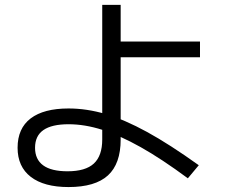

<svg xmlns="http://www.w3.org/2000/svg" viewBox="-20 -757 904 773"><path d="M50.8 -162.1Q50.8 -240.2 103.5 -280.3Q156.2 -320.3 255.9 -320.3Q329.1 -320.3 405.3 -297.9Q481.4 -275.4 572.3 -225.6Q663.1 -175.8 780.3 -91.8L736.3 -39.1Q630.9 -117.2 546.4 -164.6Q461.9 -211.9 391.6 -234.4Q321.3 -256.8 255.9 -256.8Q188.5 -256.8 154.8 -233.4Q121.1 -210 121.1 -162.1Q121.1 -115.2 153.8 -91.3Q186.5 -67.4 252 -67.4Q324.2 -67.4 357.9 -98.6Q391.6 -129.9 391.6 -195.3V-737.3H465.8V-589.8H785.2V-526.4H465.8V-195.3Q465.8 -97.7 414.6 -50.8Q363.3 -3.9 255.9 -3.9Q157.2 -3.9 104 -44.9Q50.8 -85.9 50.8 -162.1Z"/></svg>

Font: Pretendard GOV Variable
Style: Regular
Weight: 400
Designer: Base glyphs from Inter by Rasmus Andersson; Hangul glyphs from Noto Sans CJK(Source Han Sans) by Jang Soo-young and Kang
Foundry: Kil Hyung-jin
Version: Version 1.307;Glyphs 3.2 (3192)